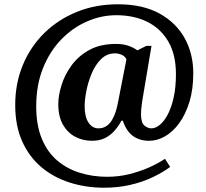

<svg xmlns="http://www.w3.org/2000/svg" viewBox="-20 -734 961 896"><path d="M466 142Q381 142 305.5 118Q230 94 173 46Q116 -2 83.5 -74.5Q51 -147 51 -244Q51 -345 86.5 -430.5Q122 -516 186.5 -579.5Q251 -643 338.5 -678.5Q426 -714 530 -714Q646 -714 724 -671Q802 -628 842 -555.5Q882 -483 882 -392Q882 -317 864 -258.5Q846 -200 816.5 -159.5Q787 -119 750.5 -98Q714 -77 676 -77Q632 -77 601 -99Q570 -121 553 -171H547Q533 -145 514 -123.5Q495 -102 469.5 -89.5Q444 -77 409 -77Q367 -77 331.5 -95.5Q296 -114 274 -152Q252 -190 252 -248Q252 -288 267 -336.5Q282 -385 314 -429Q346 -473 397 -501Q448 -529 521 -529Q556 -529 580.5 -520Q605 -511 621 -499L663 -520H687L645 -270Q644 -262 642 -249Q640 -236 639 -223Q638 -210 638 -202Q638 -161 654 -148Q670 -135 686 -135Q706 -135 726 -151.5Q746 -168 763 -200Q780 -232 790.5 -279.5Q801 -327 801 -388Q801 -480 765 -541Q729 -602 666.5 -632.5Q604 -663 523 -663Q452 -663 385 -633.5Q318 -604 265 -549Q212 -494 180.5 -415.5Q149 -337 149 -238Q149 -150 175 -87Q201 -24 247 15Q293 54 353 72.5Q413 91 480 91Q534 91 584 78.5Q634 66 676.5 47Q719 28 750 7L774 45Q739 71 691.5 93.5Q644 116 587 129Q530 142 466 142ZM439 -135Q460 -135 475.5 -145Q491 -155 501.5 -172Q512 -189 519 -210Q526 -231 530 -253L570 -457Q564 -471 548.5 -478Q533 -485 517 -485Q479 -485 452 -458.5Q425 -432 408 -391.5Q391 -351 383 -309.5Q375 -268 375 -238Q375 -189 393 -162Q411 -135 439 -135Z"/></svg>

Font: Noto Serif Armenian
Style: Regular
Weight: 400
Designer: Monotype Design Team
Foundry: Monotype Imaging Inc.
Version: Version 2.007